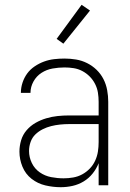

<svg xmlns="http://www.w3.org/2000/svg" viewBox="-20 -772 540 800"><path d="M233 8Q201 8 169 0.5Q137 -7 111.5 -27Q86 -47 73.5 -77.5Q61 -108 61 -140Q61 -164 68 -187.5Q75 -211 91 -229.5Q107 -248 128 -260Q149 -272 172.5 -279Q196 -286 220 -288.5Q244 -291 268 -291H391V-348Q391 -367 388 -386Q385 -405 376 -422.5Q367 -440 353.5 -453.5Q340 -467 323 -476Q306 -485 287 -488Q268 -491 249 -491Q224 -491 199 -486.5Q174 -482 153 -468.5Q132 -455 119.5 -432.5Q107 -410 107 -385H67Q67 -407 74 -428Q81 -449 93.5 -466Q106 -483 124.5 -495.5Q143 -508 163.5 -515.5Q184 -523 205.5 -525.5Q227 -528 249 -528Q273 -528 297 -524Q321 -520 343 -509Q365 -498 382.5 -481Q400 -464 411 -442.5Q422 -421 426.5 -396.5Q431 -372 431 -348V0H391V-92Q382 -69 366 -49Q350 -29 328.5 -16Q307 -3 282.5 2.5Q258 8 233 8ZM245 -29Q265 -29 285 -32.5Q305 -36 322.5 -45.5Q340 -55 354 -69.5Q368 -84 376.5 -102.5Q385 -121 388 -140.5Q391 -160 391 -180V-255H268Q249 -255 230 -253Q211 -251 193 -246.5Q175 -242 158 -233.5Q141 -225 127.5 -212Q114 -199 107.5 -180.5Q101 -162 101 -143Q101 -117 112.5 -93Q124 -69 145.5 -54Q167 -39 193 -34Q219 -29 245 -29ZM244 -590 216 -610 320 -752 355 -728Z"/></svg>

Font: Iosevka Extralight
Style: Regular
Weight: 200
Monospace: yes
Designer: Belleve Invis
Foundry: Belleve Invis
Version: Version 32.0.1; ttfautohint (v1.8.4)